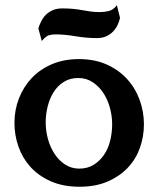

<svg xmlns="http://www.w3.org/2000/svg" viewBox="-20 -700 603 731"><path d="M281 -475Q340 -475 386 -454.5Q432 -434 463.5 -399.5Q495 -365 511.5 -320Q528 -275 528 -227Q528 -181 513 -138Q498 -95 467 -62Q436 -29 390 -9Q344 11 283 11Q220 11 173 -10Q126 -31 95.5 -65Q65 -99 50 -142.5Q35 -186 35 -232Q35 -281 52 -325Q69 -369 100.5 -402.5Q132 -436 177.5 -455.5Q223 -475 281 -475ZM282 -58Q313 -58 336.5 -72.5Q360 -87 376 -110.5Q392 -134 399.5 -164.5Q407 -195 407 -227Q407 -258 398.5 -289.5Q390 -321 373.5 -346Q357 -371 333 -387Q309 -403 278 -403Q246 -403 222.5 -388Q199 -373 184 -349Q169 -325 161.5 -295Q154 -265 154 -234Q154 -202 162.5 -171Q171 -140 187.5 -114.5Q204 -89 228 -73.5Q252 -58 282 -58ZM437 -632Q434 -618 427.5 -604.5Q421 -591 410.5 -580Q400 -569 385 -562Q370 -555 349 -555Q309 -555 267.5 -562Q226 -569 194 -569Q169 -569 159 -562.5Q149 -556 139 -544L126 -592Q130 -605 137 -619Q144 -633 154.5 -643.5Q165 -654 180.5 -661Q196 -668 217 -668Q242 -668 260.5 -666Q279 -664 295 -661Q311 -658 326 -656Q341 -654 360 -654Q377 -654 394 -658Q411 -662 425 -680Z"/></svg>

Font: QuattrocentoBold
Style: Bold
Weight: 700
Designer: Pablo Impallari
Foundry: Pablo Impallari, Igino Marini, Branda Gallo
Version: Version 2.000